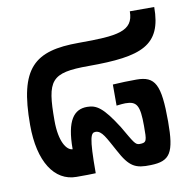

<svg xmlns="http://www.w3.org/2000/svg" viewBox="-71 -665 749 744"><g transform="rotate(-10 304.0 -293.5)"><path d="M464 7C540 5 559 -24 559 -148C559 -294 540 -329 466 -329C435 -329 404 -328 373 -326V-243C389 -245 402 -246 408 -246C453 -246 464 -228 464 -147C464 -89 464 -81 435 -81C418 -81 413 -93 375 -158C321 -243 296 -258 259 -258C208 -258 176 -220 176 -106C152 -107 126 -145 126 -227C126 -387 144 -413 293 -413C503 -413 583 -443 583 -594H487C487 -515 423 -508 271 -508C96 -508 30 -452 30 -227C30 -82 86 2 172 2C205 2 230 2 248 1C248 -144 257 -157 275 -157C300 -157 313 -126 343 -72C380 -2 404 9 464 7Z"/></g></svg>

Font: Vanilla Cream
Style: Bold
Weight: 700
Designer: Jeremy Tribby, Jinavaṁso
Foundry: Tribby Type
Version: Version 1.422;Glyphs 3.1.2 (3151)